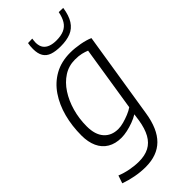

<svg xmlns="http://www.w3.org/2000/svg" viewBox="-300 -812 1092 1092"><g transform="rotate(-45 245.5 -266.5)"><path d="M0 191 16 144Q48 157 84.5 164Q121 171 155 171Q203 171 236.5 153.5Q270 136 290.5 99Q311 62 320 5L326 -38Q305 -25 279 -15.5Q253 -6 227.5 -0.5Q202 5 180 5Q132 5 97.5 -15.5Q63 -36 45.5 -74.5Q28 -113 28 -165Q28 -242 46 -310Q64 -378 100 -431Q136 -484 190 -514Q244 -544 316 -544Q335 -544 354.5 -542Q374 -540 393 -536.5Q412 -533 429.5 -528Q447 -523 460 -517L377 5Q360 114 306.5 167Q253 220 160 220Q119 220 77.5 212Q36 204 0 191ZM396 -480Q379 -487 358.5 -492Q338 -497 307 -497Q257 -497 216.5 -471Q176 -445 147 -400.5Q118 -356 102 -299.5Q86 -243 86 -181Q86 -114 117.5 -78.5Q149 -43 203 -43Q223 -43 246.5 -49.5Q270 -56 293.5 -65.5Q317 -75 334 -87ZM304 -607Q263 -607 235.5 -616.5Q208 -626 194.5 -648.5Q181 -671 181 -708Q181 -719 182 -730.5Q183 -742 185 -752L220 -753Q219 -745 218 -737.5Q217 -730 217 -721Q218 -694 229.5 -678.5Q241 -663 261.5 -655.5Q282 -648 310 -648Q347 -648 372 -659Q397 -670 411.5 -693.5Q426 -717 433 -753L468 -752Q460 -698 439.5 -666Q419 -634 385.5 -620.5Q352 -607 304 -607Z"/></g></svg>

Font: Georama ExtraCondensed Thin Light
Style: Italic
Weight: 300
Italic angle: -9°
Version: Version 1.001